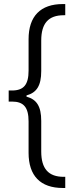

<svg xmlns="http://www.w3.org/2000/svg" viewBox="-20 -792 361 948"><path d="M290.5 136.2H302.2V81.1H294.9C219.2 81.1 183.6 41 183.6 -43.9V-194.8C183.6 -267.6 160.6 -301.3 110.8 -314.9V-320.8C160.6 -334.5 183.6 -368.2 183.6 -441.4V-591.8C183.6 -676.8 219.2 -716.8 294.9 -716.8H302.2V-772H290.5C179.7 -772 121.1 -711.9 121.1 -598.1V-443.4C121.1 -374 97.2 -345.2 39.1 -345.2H22.9V-290.5H39.1C97.2 -290.5 121.1 -261.7 121.1 -192.4V-37.6C121.1 76.2 179.7 136.2 290.5 136.2Z"/></svg>

Font: Guggenheim Sans Display Light
Style: Regular
Weight: 300
Designer: Modified by Tom Baber under direction of Pentagram Design 2023
Foundry: rsms
Version: Version 1.001;Glyphs 3.1.2 (3151)